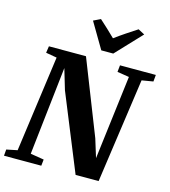

<svg xmlns="http://www.w3.org/2000/svg" viewBox="-148 -1106 1075 1216"><g transform="rotate(15 390.0 -497.5)"><path d="M-7.5 0 -4 -41.5 67 -56 153.5 -686.5 81.5 -699 88 -743H331L522.5 -256L559.5 -136L627.5 -686.5L549.5 -699L554 -743H789L785 -699L710.5 -686.5L613 0H462L258 -500.5L218 -635L153 -56L241.5 -41.5L237 0ZM415 -804 315.5 -972.5 362 -995Q389 -970.5 415.5 -946Q442 -921.5 466.5 -897Q501 -922.5 537.2 -946.8Q573.5 -971 609 -994L651.5 -971.5L493.5 -804Z"/></g></svg>

Font: Merriweather 48pt ExtraBold
Style: Italic
Weight: 800
Italic angle: -7.8°
Version: Version 2.101